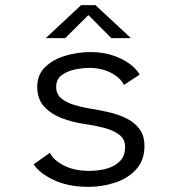

<svg xmlns="http://www.w3.org/2000/svg" viewBox="-20 -714 690 745"><path d="M323 11Q245.5 11 189.5 -15.2Q133.5 -41.5 110.5 -76.5L173.5 -121Q188 -92 228.5 -71.5Q269 -51 326.5 -51Q364 -51 395.8 -60.2Q427.5 -69.5 446.5 -90Q465.5 -110.5 465.5 -144Q465.5 -174 442.8 -191.2Q420 -208.5 383.5 -218Q347 -227.5 305 -233.5Q262.5 -239.5 221 -255Q179.5 -270.5 152 -299.8Q124.5 -329 124.5 -377Q124.5 -425 156.2 -454.8Q188 -484.5 235.2 -498.2Q282.5 -512 330.5 -512Q379.5 -512 418.5 -498.8Q457.5 -485.5 484 -465.5Q510.5 -445.5 522 -424.5L461 -384.5Q447 -413 410 -431.8Q373 -450.5 327 -450.5Q302 -450.5 271.8 -444.5Q241.5 -438.5 219.8 -422.5Q198 -406.5 198 -376.5Q198 -349.5 216.8 -333.2Q235.5 -317 267 -307.2Q298.5 -297.5 337 -291.5Q368.5 -286.5 403.8 -278.2Q439 -270 470.2 -254.8Q501.5 -239.5 521 -213.8Q540.5 -188 540.5 -147.5Q540.5 -92.5 508.8 -57.2Q477 -22 427 -5.5Q377 11 323 11ZM157.5 -566 294.5 -694H350.5L488 -566H412L323 -655.5L233 -566Z"/></svg>

Font: Trispace Light
Style: Regular
Weight: 300
Designer: Tyler Finck
Foundry: Etcetera Type Company
Version: Version 1.210; ttfautohint (v1.8.3)